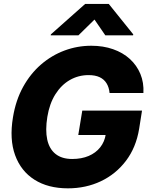

<svg xmlns="http://www.w3.org/2000/svg" viewBox="-20 -977 778 1006"><path d="M335.9 9.8Q231.9 9.8 160.6 -35.4Q89.4 -80.6 59.1 -164.1Q28.8 -247.6 47.9 -362.3Q62.5 -451.7 100.8 -521.2Q139.2 -590.8 194.8 -638.9Q250.5 -687 317.9 -712.2Q385.3 -737.3 458 -737.3Q521 -737.3 572.5 -719.2Q624 -701.2 660.4 -668Q696.8 -634.8 715.6 -589.4Q734.4 -543.9 731.4 -489.7H554.2Q551.3 -519.5 538.3 -540.5Q525.4 -561.5 502.2 -572.5Q479 -583.5 443.8 -583.5Q391.1 -583.5 346.2 -557.9Q301.3 -532.2 270.3 -483.2Q239.3 -434.1 228 -364.7Q216.8 -294.9 227.5 -245.6Q238.3 -196.3 271.2 -170.2Q304.2 -144 358.4 -144Q407.2 -144 444.6 -159.9Q481.9 -175.8 505.1 -205.1Q528.3 -234.4 534.2 -273.9L566.9 -269.5H390.1L411.1 -397.5H724.1L709 -301.8Q692.9 -204.1 639.9 -134.3Q586.9 -64.5 508.3 -27.3Q429.7 9.8 335.9 9.8ZM531.7 -792 475.1 -874.5 391.1 -792H245.6L246.6 -796.9L426.3 -956.5H549.8L678.2 -796.9L677.2 -792Z"/></svg>

Font: Inter Tight ExtraBold
Style: Italic
Weight: 800
Italic angle: -9.39999°
Designer: Rasmus Andersson
Foundry: rsms
Version: Version 3.004